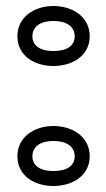

<svg xmlns="http://www.w3.org/2000/svg" viewBox="-20 -590 353 640"><path d="M158 -20C109 -20 88 -41 88 -69C88 -98 110 -120 158 -120C207 -120 229 -98 229 -69C229 -41 208 -20 158 -20ZM158 30C221 30 279 -4 279 -69C279 -134 222 -170 158 -170C94 -170 38 -133 38 -69C38 -4 95 30 158 30ZM158 -420C109 -420 88 -441 88 -469C88 -498 110 -520 158 -520C207 -520 229 -498 229 -469C229 -441 208 -420 158 -420ZM158 -370C221 -370 279 -404 279 -469C279 -534 222 -570 158 -570C94 -570 38 -533 38 -469C38 -404 95 -370 158 -370Z"/></svg>

Font: Asimov
Style: XWidOu
Weight: 500
Designer: Google
Version: Version 2.000980; 2014